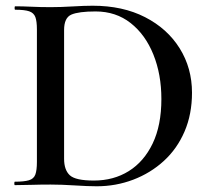

<svg xmlns="http://www.w3.org/2000/svg" viewBox="-20 -647 740 671"><path d="M318 4Q287 4 241 1Q195 -2 157 -2Q121 -2 89 -1Q57 0 32 0Q30 0 30 -6Q30 -12 32 -12Q64 -12 81 -17Q98 -22 103.5 -37Q109 -52 109 -81V-544Q109 -573 103.5 -587.5Q98 -602 82 -607.5Q66 -613 33 -613Q31 -613 31 -619Q31 -625 33 -625Q59 -625 90 -623.5Q121 -622 157 -622Q192 -622 233.5 -624.5Q275 -627 304 -627Q409 -627 487 -587Q565 -547 608 -478Q651 -409 651 -323Q651 -248 625 -187.5Q599 -127 552.5 -84.5Q506 -42 445.5 -19Q385 4 318 4ZM308 -16Q377 -16 430 -49Q483 -82 513.5 -145.5Q544 -209 544 -301Q544 -387 516 -456.5Q488 -526 436.5 -566.5Q385 -607 314 -607Q255 -607 229.5 -596Q204 -585 204 -542V-92Q204 -53 224 -34.5Q244 -16 308 -16Z"/></svg>

Font: Cormorant Light SemiBold
Style: Regular
Weight: 600
Version: Version 4.000